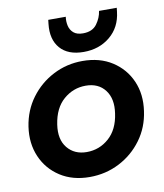

<svg xmlns="http://www.w3.org/2000/svg" viewBox="-82 -785 740 864"><g transform="rotate(-10 288.0 -352.5)"><path d="M259 12Q181 12 124.5 -24.5Q68 -61 41.5 -122.5Q15 -184 26 -259Q37 -332 78.5 -388Q120 -444 182 -476Q244 -508 316 -508Q395 -508 451.5 -471.5Q508 -435 534.5 -374Q561 -313 550 -238Q540 -165 498.5 -108.5Q457 -52 394.5 -20Q332 12 259 12ZM265 -101Q323 -101 366.5 -139.5Q410 -178 420 -250Q430 -316 399.5 -356Q369 -396 311 -396Q254 -396 210 -358Q166 -320 155 -246Q145 -179 177 -140Q209 -101 265 -101ZM330 -547Q258 -547 222.5 -588Q187 -629 195 -699L197 -717H277Q274 -696 278.5 -676Q283 -656 298 -643Q313 -630 341 -630Q384 -630 404.5 -658Q425 -686 429 -717H510L508 -699Q500 -629 450.5 -588Q401 -547 330 -547Z"/></g></svg>

Font: Host Grotesk
Style: Bold Italic
Weight: 700
Italic angle: -8°
Designer: Doğukan Karapınar
Foundry: Element Type
Version: Version 1.003; ttfautohint (v1.8.4.7-5d5b)